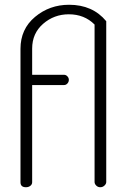

<svg xmlns="http://www.w3.org/2000/svg" viewBox="-20 -786 540 806"><path d="M66 -21V-581Q66 -664 127 -715Q188 -766 270 -766Q369 -766 426 -697V-22Q426 -14 418.5 -7Q411 0 401 0Q391 0 384 -7Q377 -14 377 -22V-683Q334 -726 269 -726Q207 -726 161 -686Q115 -646 115 -582V-472H249Q257 -472 263 -465.5Q269 -459 269 -451Q269 -442 263 -435.5Q257 -429 249 -429H115V-21Q115 -12 107.5 -6Q100 0 89 0Q66 0 66 -21Z"/></svg>

Font: Terminal Dosis
Style: Light
Weight: 300
Designer: EdgarTolentino, PabloImpallari, IginoMarini
Foundry: EdgarTolentino, PabloImpallari, IginoMarini
Version: Version 1.006